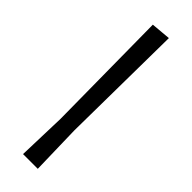

<svg xmlns="http://www.w3.org/2000/svg" viewBox="-240 -715 728 728"><g transform="rotate(45 123.5 -351.0)"><path d="M163 0 158 -201 164 -702 85 -695 90 -195 84 0Z"/></g></svg>

Font: Alegreya Sans
Style: Regular
Weight: 400
Designer: Juan Pablo del Peral
Foundry: Huerta Tipografica
Version: Version 1.000;PS 001.000;hotconv 1.0.70;makeotf.lib2.5.58329